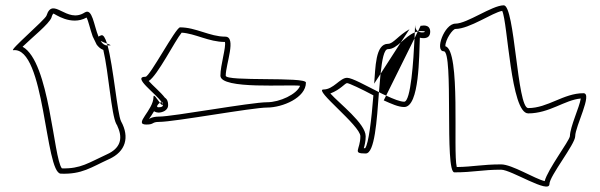

<svg xmlns="http://www.w3.org/2000/svg" viewBox="-20 -723 2258 723"><path d="M65 -547C102 -583 164 -632 174 -657V-658C177 -668 180 -671 181 -672C185 -672 247 -624 306 -657C313 -644 319 -614 329 -586L344 -555C350 -547 358 -539 369 -535C389 -451 399 -292 418 -256C420 -253 422 -250 423 -246C444 -200 432 -164 383 -142C313 -110 284 -87 213 -89C181 -128 167 -491 65 -547ZM30 -534C150 -548 149 -71 209 -69C289 -66 323 -93 391 -124C453 -152 469 -206 436 -266C422 -293 407 -472 385 -552H383C373 -552 365 -559 359 -569C366 -565 375 -562 383 -559C376 -581 369 -593 361 -590C356 -588 353 -587 351 -585C333 -628 328 -694 299 -676C231 -632 179 -739 155 -664C149 -648 13 -532 30 -534ZM383 -559C384 -557 384 -554 385 -552C404 -551 396 -554 383 -559Z M540 -418C573 -438 639 -570 664 -600C715 -597 766 -565 827 -565C832 -546 810 -478 810 -438C810 -385 1070 -406 1110 -400C1098 -368 1033 -338 986 -338C925 -338 631 -284 580 -284C552 -284 542 -275 541 -275C547 -284 554 -293 560 -304C567 -300 573 -299 577 -299C589 -299 615 -306 613 -330C613 -337 611 -349 601 -355C585 -376 555 -401 540 -418ZM528 -434C476 -434 567 -371 589 -338C592 -338 593 -337 593 -332V-330C595 -323 590 -319 577 -319C566 -319 574 -331 582 -336C572 -349 558 -372 558 -358C558 -308 481 -254 531 -254C562 -254 550 -264 580 -264C636 -264 930 -318 986 -318C1044 -318 1132 -355 1132 -412C1132 -435 830 -415 830 -438C830 -481 872 -585 828 -585C770 -585 718 -620 658 -620C642 -620 544 -434 528 -434ZM582 -336C587 -329 592 -325 593 -330C592 -333 591 -335 589 -338C587 -338 584 -337 582 -336Z M1224 -371C1263 -386 1279 -410 1287 -410C1294 -410 1341 -388 1386 -364C1379 -274 1368 -181 1355 -165H1350C1353 -176 1357 -190 1357 -210C1357 -258 1258 -333 1224 -371ZM1425 -345C1454 -332 1480 -320 1502 -320C1560 -320 1558 -515 1561 -581C1563 -581 1599 -570 1600 -603C1600 -634 1568 -626 1568 -626H1564L1554 -605C1548 -609 1543 -616 1543 -628C1543 -638 1543 -626 1542 -601C1546 -603 1549 -603 1553 -604L1541 -579C1537 -495 1527 -340 1502 -340C1487 -340 1462 -350 1434 -363ZM1389 -408 1413 -445C1419 -499 1426 -538 1441 -538C1459 -538 1474 -550 1489 -563L1522 -613C1479 -589 1461 -558 1441 -558C1393 -558 1394 -467 1389 -408ZM1198 -386C1159 -386 1337 -250 1337 -210C1337 -158 1305 -145 1357 -145C1391 -145 1399 -268 1407 -376C1357 -401 1306 -430 1287 -430C1260 -430 1236 -386 1198 -386ZM1407 -376C1416 -371 1425 -367 1434 -363L1541 -579C1541 -587 1542 -594 1542 -601C1522 -593 1505 -577 1489 -563L1413 -445C1411 -424 1409 -400 1407 -376ZM1554 -605C1558 -606 1563 -606 1568 -606C1595 -606 1570 -595 1554 -605Z M1657 -549C1657 -575 1685 -614 1695 -614C1748 -614 1835 -676 1871 -682C1892 -641 1903 -296 1969 -296C2049 -296 2107 -347 2167 -352C2162 -319 2127 -247 2126 -210C2123 -191 2043 -86 2031 -41C1993 -50 1908 -104 1867 -104C1796 -104 1763 -95 1700 -94C1685 -153 1716 -534 1657 -549ZM1651 -530C1689 -530 1653 -74 1691 -74C1763 -74 1795 -84 1867 -84C1905 -84 2049 9 2049 -30C2049 -60 2146 -180 2146 -210C2146 -247 2213 -372 2177 -372C2102 -372 2043 -316 1969 -316C1927 -316 1919 -703 1877 -703C1833 -703 1739 -634 1695 -634C1653 -634 1616 -530 1651 -530Z"/></svg>

Font: CiSf CamouflageKit II
Style: Outline
Weight: 400
Version: Version 1